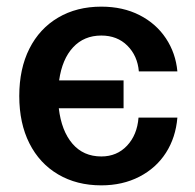

<svg xmlns="http://www.w3.org/2000/svg" viewBox="-20 -543 588 578"><path d="M397 -189H514Q509 -129 479.5 -83Q450 -37 399.5 -11Q349 15 285 15Q211 15 155 -18Q99 -51 68.5 -111.5Q38 -172 38 -254Q38 -336 68.5 -396.5Q99 -457 155 -490Q211 -523 285 -523Q350 -523 400 -497.5Q450 -472 479.5 -427.5Q509 -383 514 -328H398Q394 -375 363.5 -405.5Q333 -436 285 -436Q233 -436 200 -400.5Q167 -365 158 -301H352V-217H157Q165 -149 198 -110.5Q231 -72 285 -72Q332 -72 362.5 -104.5Q393 -137 397 -189Z"/></svg>

Font: CST
Style: Medium
Weight: 500
Version: Version 1.00